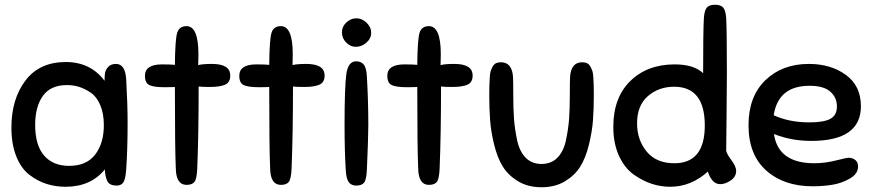

<svg xmlns="http://www.w3.org/2000/svg" viewBox="-20 -777 3677 808"><path d="M471 4Q442 4 432.5 -13.5Q423 -31 421 -64Q362 9 256 9Q214 9 176 -3Q138 -15 103.5 -41.5Q69 -68 48.5 -119Q28 -170 28 -240Q28 -360 87 -438Q146 -516 257 -516Q361 -516 420 -437Q420 -457 422 -470Q424 -483 435.5 -495.5Q447 -508 468 -508Q507 -508 511 -444Q517 -339 517 -262Q517 -146 511 -63Q508 -21 498.5 -8.5Q489 4 471 4ZM417 -250Q417 -299 402 -334.5Q387 -370 362 -387Q337 -404 312.5 -411.5Q288 -419 262 -419Q193 -419 160.5 -373.5Q128 -328 128 -251Q128 -166 165.5 -122.5Q203 -79 271 -79Q344 -79 380.5 -126.5Q417 -174 417 -250Z M720 -65Q716 -148 716 -411Q703 -410 671 -410Q629 -410 609.5 -418.5Q590 -427 590 -458Q590 -506 662 -506Q701 -506 716 -504Q717 -610 725.5 -638.5Q734 -667 765 -667Q815 -667 815 -549Q815 -539 814.5 -523.5Q814 -508 814 -503Q832 -508 872 -508Q949 -508 949 -459Q949 -430 927 -420.5Q905 -411 863 -411Q830 -411 816 -413Q816 -211 810 -66Q808 -23 798 -11Q788 1 765 1Q722 1 720 -65Z M1117 -65Q1113 -148 1113 -411Q1100 -410 1068 -410Q1026 -410 1006.5 -418.5Q987 -427 987 -458Q987 -506 1059 -506Q1098 -506 1113 -504Q1114 -610 1122.5 -638.5Q1131 -667 1162 -667Q1212 -667 1212 -549Q1212 -539 1211.5 -523.5Q1211 -508 1211 -503Q1229 -508 1269 -508Q1346 -508 1346 -459Q1346 -430 1324 -420.5Q1302 -411 1260 -411Q1227 -411 1213 -413Q1213 -211 1207 -66Q1205 -23 1195 -11Q1185 1 1162 1Q1119 1 1117 -65Z M1435 -62Q1430 -144 1430 -251Q1430 -412 1437.5 -465.5Q1445 -519 1479 -519Q1499 -519 1510.5 -505.5Q1522 -492 1524 -455Q1530 -350 1530 -252Q1530 -201 1524 -63Q1522 -20 1512 -8Q1502 4 1479 4Q1459 4 1448 -10Q1437 -24 1435 -62ZM1480 -700Q1503 -700 1522.5 -681.5Q1542 -663 1542 -639Q1542 -615 1522 -597.5Q1502 -580 1477 -580Q1455 -580 1437 -598Q1419 -616 1419 -641Q1419 -665 1437.5 -682.5Q1456 -700 1480 -700Z M1740 -65Q1736 -148 1736 -411Q1723 -410 1691 -410Q1649 -410 1629.5 -418.5Q1610 -427 1610 -458Q1610 -506 1682 -506Q1721 -506 1736 -504Q1737 -610 1745.5 -638.5Q1754 -667 1785 -667Q1835 -667 1835 -549Q1835 -539 1834.5 -523.5Q1834 -508 1834 -503Q1852 -508 1892 -508Q1969 -508 1969 -459Q1969 -430 1947 -420.5Q1925 -411 1883 -411Q1850 -411 1836 -413Q1836 -211 1830 -66Q1828 -23 1818 -11Q1808 1 1785 1Q1742 1 1740 -65Z M2139 -453Q2140 -434 2140 -377Q2140 -320 2143 -278Q2146 -236 2156 -188Q2166 -140 2192 -113.5Q2218 -87 2259 -87Q2300 -87 2326 -113.5Q2352 -140 2362 -188Q2372 -236 2375 -278Q2378 -320 2378 -377Q2378 -434 2379 -453Q2383 -515 2430 -515Q2442 -515 2450.5 -511Q2459 -507 2464.5 -497Q2470 -487 2473 -478Q2476 -469 2477 -449.5Q2478 -430 2478.5 -417.5Q2479 -405 2479 -378Q2479 -319 2475.5 -271.5Q2472 -224 2458.5 -168.5Q2445 -113 2422 -76Q2399 -39 2357.5 -14Q2316 11 2259 11Q2202 11 2160.5 -14Q2119 -39 2096 -76Q2073 -113 2059.5 -168.5Q2046 -224 2042.5 -271.5Q2039 -319 2039 -378Q2039 -405 2039.5 -417.5Q2040 -430 2041 -449.5Q2042 -469 2045 -478Q2048 -487 2053.5 -497Q2059 -507 2067.5 -511Q2076 -515 2088 -515Q2135 -515 2139 -453Z M3011 -2Q2992 -2 2978.5 -17.5Q2965 -33 2959 -55Q2888 9 2800 9Q2762 9 2724 -3Q2686 -15 2647.5 -42Q2609 -69 2585 -121Q2561 -173 2561 -243Q2561 -366 2632.5 -436Q2704 -506 2819 -506Q2900 -506 2939 -469Q2939 -644 2942 -698Q2944 -732 2954 -744.5Q2964 -757 2989 -757Q3014 -757 3024 -744.5Q3034 -732 3036 -701Q3039 -649 3039 -468Q3039 -392 3037.5 -280Q3036 -168 3036 -143Q3038 -130 3058 -103Q3078 -76 3078 -58Q3078 -33 3055 -17.5Q3032 -2 3011 -2ZM2818 -90Q2946 -90 2946 -249Q2946 -412 2817 -412Q2752 -412 2706.5 -372.5Q2661 -333 2661 -258Q2661 -188 2701.5 -139Q2742 -90 2818 -90Z M3394 -184Q3310 -184 3237 -213Q3255 -90 3407 -90Q3451 -90 3497 -101.5Q3543 -113 3551 -113Q3567 -113 3579 -104Q3591 -95 3591 -76Q3591 -45 3555.5 -25Q3520 -5 3480.5 1Q3441 7 3400 7Q3279 7 3204.5 -59.5Q3130 -126 3130 -250Q3130 -371 3201 -439.5Q3272 -508 3384 -508Q3476 -508 3539.5 -462Q3603 -416 3603 -330Q3603 -184 3394 -184ZM3387 -416Q3255 -416 3236 -292Q3301 -262 3386 -262Q3447 -262 3474.5 -277Q3502 -292 3502 -329Q3502 -367 3474 -391.5Q3446 -416 3387 -416Z"/></svg>

Font: Sniglet
Style: Regular
Weight: 400
Designer: Haley Fiege
Foundry: Haley Fiege, Pablo Impallari, Brenda Gallo
Version: Version 2.000